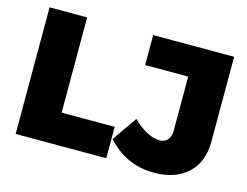

<svg xmlns="http://www.w3.org/2000/svg" viewBox="-97 -859 1322 1027"><g transform="rotate(15 564.0 -346.0)"><path d="M59.1 -701.2H267.1V-173.8H561V0H59.1ZM1081.1 -231.9Q1081.1 -118.2 1012.7 -54.7Q944.3 8.8 826.2 8.8Q671.9 8.8 566.9 -107.9L662.1 -245.1Q700.2 -206.5 739.5 -186.3Q778.8 -166 809.1 -166Q838.4 -166 854.7 -184.1Q871.1 -202.1 871.1 -236.8V-535.2H632.8V-701.2H1081.1Z"/></g></svg>

Font: Montserrat-Arabic ExtraBold
Style: Regular
Weight: 800
Designer: Mohamed Gaber
Foundry: Kief Type Foundry
Version: Version 5.008;PS 005.008;hotconv 1.0.88;makeotf.lib2.5.64775